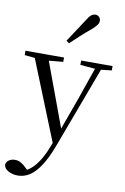

<svg xmlns="http://www.w3.org/2000/svg" viewBox="-123 -882 789 1216"><g transform="rotate(10 271.0 -273.5)"><path d="M80 271Q47 271 20 256.5Q-7 242 -10 217Q-6 196 10.5 186Q27 176 48 176Q68 176 85.5 186Q103 196 120 213L149 241L117 257L97 240Q147 226 185.5 179Q224 132 252 58L281 -15L285 -28L374 -274L458 -516H497L287 47Q257 126 224.5 175.5Q192 225 156.5 248Q121 271 80 271ZM272 51 44 -516H135L304 -59L310 -46ZM-8 -488V-516H240V-488L133 -478H91ZM350 -488V-516H552V-488L470 -479H455ZM237 -624Q261 -661 285.5 -697.5Q310 -734 335 -773Q350 -798 362.5 -808Q375 -818 390 -818Q402 -818 412.5 -809Q423 -800 423 -784Q423 -771 413.5 -757Q404 -743 381 -723Q347 -696 316.5 -667.5Q286 -639 255 -610Z"/></g></svg>

Font: Noto Serif TC ExtraLight
Style: Regular
Weight: 400
Version: Version 2.002-H1;hotconv 1.1.0;makeotfexe 2.6.0